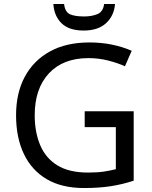

<svg xmlns="http://www.w3.org/2000/svg" viewBox="-20 -938 768 968"><path d="M407 -377H654V-27Q596 -8 537 1Q478 10 403 10Q292 10 216 -34.5Q140 -79 100.5 -161.5Q61 -244 61 -357Q61 -469 105 -551Q149 -633 231.5 -678.5Q314 -724 431 -724Q491 -724 544.5 -713Q598 -702 644 -682L610 -604Q572 -621 524.5 -633Q477 -645 426 -645Q298 -645 226.5 -568Q155 -491 155 -357Q155 -272 182.5 -206.5Q210 -141 269 -104.5Q328 -68 424 -68Q471 -68 504 -73Q537 -78 564 -85V-297H407ZM560 -918Q555 -858 514.5 -821Q474 -784 402 -784Q328 -784 290.5 -820.5Q253 -857 249 -918H303Q308 -877 333 -866Q358 -855 404 -855Q443 -855 471.5 -867Q500 -879 505 -918Z"/></svg>

Font: Noto Sans PhagsPa
Style: Regular
Weight: 400
Designer: Monotype Design Team
Foundry: Monotype Imaging Inc.
Version: Version 2.004; ttfautohint (v1.8.4.7-5d5b)